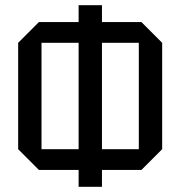

<svg xmlns="http://www.w3.org/2000/svg" viewBox="-20 -720 695 740"><path d="M50 -145V-555L130 -635H525L605 -555V-145L525 -65H130ZM140 -555V-145H515V-555ZM373 0H283V-700H373Z"/></svg>

Font: Tektur SemiCondensed
Style: Regular
Weight: 400
Width: 4
Designer: Adam Jagosz
Foundry: Adam Jagosz
Version: Version 1.005;gftools[0.9.30]